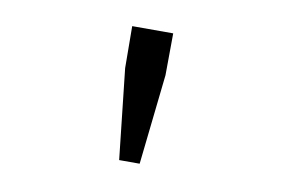

<svg xmlns="http://www.w3.org/2000/svg" viewBox="-50 -958 767 522"><g transform="rotate(10 333.5 -697.5)"><path d="M305.2 -515.1 277.8 -764.2 276.9 -879.9H390.1L389.2 -764.2L361.8 -515.1Z"/></g></svg>

Font: Shanggu Mono N
Style: Regular
Weight: 350
Designer: GuiWonder
Version: Version 1.021